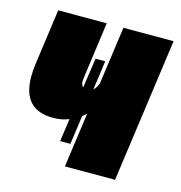

<svg xmlns="http://www.w3.org/2000/svg" viewBox="-85 -611 647 688"><g transform="rotate(15 238.0 -267.0)"><path d="M476 -534 402 0H216L244 -202Q229 -190 229 -190L214 -83H176L188 -168Q163 -157 129 -157Q16 -157 16 -280Q16 -300 19 -324L48 -534H228L199 -323L198 -312Q198 -298 206 -290L222 -401H258L243 -293Q253 -301 260 -319L290 -534Z"/></g></svg>

Font: Fira Sans Extra Condensed Black
Style: Italic
Weight: 900
Width: 3
Italic angle: -8°
Designer: Carrois Corporate & Edenspiekermann AG
Foundry: Carrois Corporate GbR & Edenspiekermann AG
Version: Version 4.203